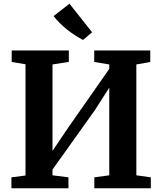

<svg xmlns="http://www.w3.org/2000/svg" viewBox="-20 -1015 874 1035"><path d="M41.5 0V-59L117.5 -69V-668.5L43 -681V-743H351V-681.5L263 -667.5V-201.5L347 -326L569 -643.5V-667.5L488 -681V-743H790V-681L715 -667.5V-70L793 -59V0H488.5V-59L569 -70V-542.5L492 -422L263 -101V-70L349 -59V0ZM427 -800Q409 -809 387.5 -822.8Q366 -836.5 344.2 -853.5Q322.5 -870.5 303 -889.8Q283.5 -909 269 -928.5L354.5 -995L476.5 -841L428 -800Z"/></svg>

Font: Merriweather 20pt
Style: Bold
Weight: 700
Version: Version 2.100